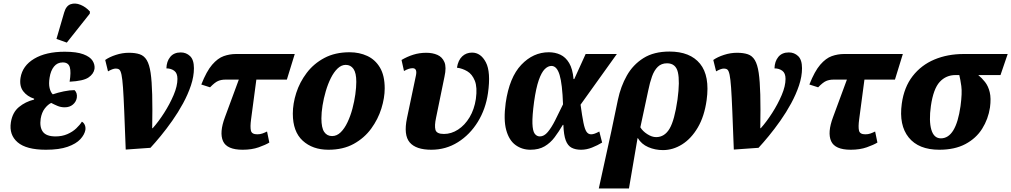

<svg xmlns="http://www.w3.org/2000/svg" viewBox="-20 -844 5767 1095"><path d="M242 10Q130 10 80.5 -32.5Q31 -75 42 -146Q51 -203 88 -233.5Q125 -264 174 -276L175 -281Q135 -294 112.5 -323.5Q90 -353 97 -400Q108 -469 175 -509Q242 -549 349 -549Q417 -549 455.5 -534.5Q494 -520 508 -497.5Q522 -475 519 -451Q514 -422 484.5 -402Q455 -382 377 -378Q386 -434 378 -461Q370 -488 338 -488Q307 -488 288 -464.5Q269 -441 263 -402Q257 -366 263 -341.5Q269 -317 281 -306Q310 -316 344 -323Q378 -330 405 -330Q422 -314 418 -286Q414 -263 395.5 -247.5Q377 -232 349 -232Q327 -232 308 -240Q289 -248 272 -257Q253 -248 235.5 -225.5Q218 -203 212 -167Q205 -119 224.5 -92.5Q244 -66 297 -66Q334 -66 364 -79Q394 -92 415 -112Q436 -132 447 -150Q457 -145 463 -132.5Q469 -120 467 -103Q462 -76 438 -50Q414 -24 366 -7Q318 10 242 10ZM361 -601 302 -622 346 -773Q357 -811 383 -820Q409 -829 439.5 -816.5Q470 -804 493 -778L492 -766Z M580 -502Q604 -519 641 -531Q678 -543 715 -543Q752 -543 777 -534.5Q802 -526 817 -501Q832 -476 839 -428.5Q846 -381 848 -304Q850 -227 848 -113H851Q884 -150 916 -200Q948 -250 970 -301.5Q992 -353 992 -394Q992 -427 973.5 -440.5Q955 -454 929 -454Q930 -494 951 -519.5Q972 -545 1011 -545Q1042 -545 1064 -524Q1086 -503 1086 -455Q1086 -408 1069 -357Q1052 -306 1024 -254.5Q996 -203 962.5 -155.5Q929 -108 896.5 -68.5Q864 -29 838 -1L697 9Q692 -124 688.5 -209.5Q685 -295 681.5 -344.5Q678 -394 673 -417.5Q668 -441 660.5 -447Q653 -453 641 -453Q631 -453 619.5 -448.5Q608 -444 596 -437Z M1364 10Q1274 10 1252 -39Q1230 -88 1263 -176L1342 -390H1266Q1242 -390 1223.5 -382Q1205 -374 1178 -346L1128 -362Q1158 -438 1190 -475Q1222 -512 1256 -524Q1290 -536 1326 -536H1661L1616 -390H1442L1412 -164Q1406 -120 1411 -99Q1416 -78 1447 -78Q1463 -78 1476 -82.5Q1489 -87 1503 -94L1516 -31Q1495 -18 1455.5 -4Q1416 10 1364 10Z M1853 10Q1763 10 1706.5 -41.5Q1650 -93 1650 -196Q1650 -253 1669.5 -314Q1689 -375 1729 -428Q1769 -481 1830 -513.5Q1891 -546 1974 -546Q2029 -546 2074.5 -525Q2120 -504 2147 -458.5Q2174 -413 2174 -340Q2174 -286 2155 -225Q2136 -164 2097 -110.5Q2058 -57 1997.5 -23.5Q1937 10 1853 10ZM1874 -68Q1901 -68 1923 -89.5Q1945 -111 1962 -147Q1979 -183 1990 -224.5Q2001 -266 2006.5 -306Q2012 -346 2012 -377Q2012 -428 1996 -451Q1980 -474 1952 -474Q1927 -474 1905.5 -453.5Q1884 -433 1867 -399Q1850 -365 1838 -324Q1826 -283 1819.5 -242.5Q1813 -202 1813 -169Q1813 -115 1829 -91.5Q1845 -68 1874 -68Z M2440 10Q2352 10 2316.5 -32Q2281 -74 2301 -170L2352 -413Q2361 -455 2333 -455Q2323 -455 2311.5 -451.5Q2300 -448 2284 -439L2270 -502Q2302 -521 2337 -532Q2372 -543 2411 -543Q2447 -543 2474.5 -531Q2502 -519 2514.5 -490Q2527 -461 2515 -407L2467 -173Q2457 -127 2463.5 -103.5Q2470 -80 2512 -80Q2554 -80 2592.5 -105Q2631 -130 2658 -175Q2685 -220 2694 -280Q2703 -346 2688 -383.5Q2673 -421 2645 -437.5Q2617 -454 2586 -458Q2593 -501 2616 -522.5Q2639 -544 2672 -544Q2722 -544 2751 -488.5Q2780 -433 2763 -313Q2750 -222 2705 -149Q2660 -76 2591.5 -33Q2523 10 2440 10Z M3005 10Q2957 10 2920 -17Q2883 -44 2867 -102.5Q2851 -161 2864 -257Q2885 -403 2953 -474.5Q3021 -546 3110 -546Q3146 -546 3176 -532Q3206 -518 3226 -484.5Q3246 -451 3251 -393H3255L3320 -536H3498L3291 -247Q3300 -181 3307.5 -144Q3315 -107 3325 -92.5Q3335 -78 3351 -78Q3361 -78 3372 -82Q3383 -86 3398 -94L3414 -31Q3388 -15 3356.5 -2.5Q3325 10 3294 10Q3262 10 3240 -1.5Q3218 -13 3206.5 -43.5Q3195 -74 3193 -132H3190Q3167 -93 3143 -61Q3119 -29 3086 -9.5Q3053 10 3005 10ZM3059 -66Q3083 -66 3104 -91Q3125 -116 3146 -157.5Q3167 -199 3191 -249Q3187 -365 3171.5 -416.5Q3156 -468 3125 -468Q3105 -468 3086.5 -449.5Q3068 -431 3052.5 -386.5Q3037 -342 3026 -264Q3015 -182 3016.5 -139.5Q3018 -97 3029.5 -81.5Q3041 -66 3059 -66Z M3504 -275Q3520 -351 3555 -413Q3590 -475 3649.5 -512.5Q3709 -550 3798 -550Q3916 -550 3972.5 -480.5Q4029 -411 4010 -273Q3997 -180 3959.5 -116.5Q3922 -53 3870 -20.5Q3818 12 3761 12Q3716 12 3677 -5Q3638 -22 3618 -56H3616L3567 231H3395L3466 -93ZM3722 -62Q3770 -62 3798.5 -110Q3827 -158 3844 -277Q3858 -381 3846 -432Q3834 -483 3784 -483Q3752 -483 3731.5 -463Q3711 -443 3698.5 -408Q3686 -373 3677 -328L3632 -118Q3645 -96 3671.5 -79Q3698 -62 3722 -62Z M4048 -502Q4072 -519 4109 -531Q4146 -543 4183 -543Q4220 -543 4245 -534.5Q4270 -526 4285 -501Q4300 -476 4307 -428.5Q4314 -381 4316 -304Q4318 -227 4316 -113H4319Q4352 -150 4384 -200Q4416 -250 4438 -301.5Q4460 -353 4460 -394Q4460 -427 4441.5 -440.5Q4423 -454 4397 -454Q4398 -494 4419 -519.5Q4440 -545 4479 -545Q4510 -545 4532 -524Q4554 -503 4554 -455Q4554 -408 4537 -357Q4520 -306 4492 -254.5Q4464 -203 4430.5 -155.5Q4397 -108 4364.5 -68.5Q4332 -29 4306 -1L4165 9Q4160 -124 4156.5 -209.5Q4153 -295 4149.5 -344.5Q4146 -394 4141 -417.5Q4136 -441 4128.5 -447Q4121 -453 4109 -453Q4099 -453 4087.5 -448.5Q4076 -444 4064 -437Z M4832 10Q4742 10 4720 -39Q4698 -88 4731 -176L4810 -390H4734Q4710 -390 4691.5 -382Q4673 -374 4646 -346L4596 -362Q4626 -438 4658 -475Q4690 -512 4724 -524Q4758 -536 4794 -536H5129L5084 -390H4910L4880 -164Q4874 -120 4879 -99Q4884 -78 4915 -78Q4931 -78 4944 -82.5Q4957 -87 4971 -94L4984 -31Q4963 -18 4923.5 -4Q4884 10 4832 10Z M5337 10Q5219 10 5162.5 -60Q5106 -130 5123 -253Q5136 -347 5185 -410Q5234 -473 5309 -504.5Q5384 -536 5476 -536H5727L5686 -416H5559Q5580 -399 5598 -376Q5616 -353 5624.5 -318.5Q5633 -284 5626 -231Q5616 -165 5581.5 -110Q5547 -55 5486 -22.5Q5425 10 5337 10ZM5346 -55Q5432 -55 5458 -239Q5468 -314 5462.5 -353Q5457 -392 5451 -416H5430Q5375 -416 5339 -376.5Q5303 -337 5289 -240Q5277 -154 5291.5 -104.5Q5306 -55 5346 -55Z"/></svg>

Font: Noto Serif SemiCondensed ExtraBold
Style: Italic
Weight: 800
Width: 4
Italic angle: -12°
Designer: Monotype Design Team
Foundry: Monotype Imaging Inc.
Version: Version 2.014; ttfautohint (v1.8.4.7-5d5b)